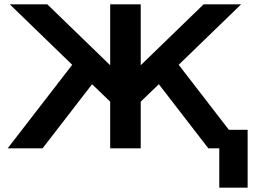

<svg xmlns="http://www.w3.org/2000/svg" viewBox="-20 -680 1180 880"><path d="M15 0 311 -383 25 -660H197L485 -381V-660H625V-381L913 -660H1085L799 -383L1029 -85H1115V180H985V0H935L708 -294L625 -214V0H485V-214L402 -294L175 0Z"/></svg>

Font: Xolonium
Style: Regular
Weight: 400
Designer: Severin Meyer
Version: Version 4.2